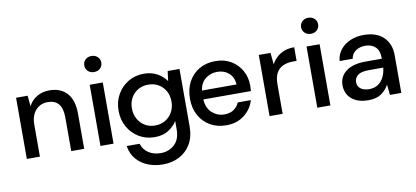

<svg xmlns="http://www.w3.org/2000/svg" viewBox="-82 -1010 3324 1533"><g transform="rotate(-10 1580.0 -244.0)"><path d="M67 0V-496H161L169 -409Q192 -455 236.5 -481.5Q281 -508 339 -508Q429 -508 480.5 -452Q532 -396 532 -285V0H427V-274Q427 -418 309 -418Q250 -418 211.5 -376Q173 -334 173 -256V0Z M717 -590Q687 -590 667.5 -608.5Q648 -627 648 -655Q648 -683 667.5 -701.5Q687 -720 717 -720Q747 -720 766.5 -701.5Q786 -683 786 -655Q786 -627 766.5 -608.5Q747 -590 717 -590ZM664 0V-496H770V0Z M1131 232Q1067 232 1011.5 210.5Q956 189 918 145.5Q880 102 870 37H975Q988 84 1029.5 112Q1071 140 1130 140Q1194 140 1240 98.5Q1286 57 1286 -26V-93Q1263 -54 1217.5 -24Q1172 6 1104 6Q1034 6 977.5 -27.5Q921 -61 888 -119.5Q855 -178 855 -251Q855 -325 888 -383Q921 -441 977.5 -474.5Q1034 -508 1105 -508Q1166 -508 1213 -481.5Q1260 -455 1286 -416L1296 -496H1392V-30Q1392 54 1357.5 112.5Q1323 171 1264 201.5Q1205 232 1131 232ZM1123 -85Q1170 -85 1206 -106.5Q1242 -128 1263 -165.5Q1284 -203 1284 -251Q1284 -300 1263 -337Q1242 -374 1206 -395Q1170 -416 1123 -416Q1077 -416 1041 -395Q1005 -374 984 -337Q963 -300 963 -251Q963 -203 984 -165.5Q1005 -128 1041 -106.5Q1077 -85 1123 -85Z M1683 12Q1610 12 1553.5 -20.5Q1497 -53 1465 -111Q1433 -169 1433 -246Q1433 -324 1464.5 -383Q1496 -442 1552.5 -475Q1609 -508 1684 -508Q1757 -508 1811 -475.5Q1865 -443 1895 -389Q1925 -335 1925 -270Q1925 -260 1924.5 -248.5Q1924 -237 1923 -223H1537Q1542 -151 1584.5 -113.5Q1627 -76 1683 -76Q1728 -76 1758.5 -96.5Q1789 -117 1804 -152H1910Q1890 -82 1830.5 -35Q1771 12 1683 12ZM1683 -421Q1630 -421 1589 -389.5Q1548 -358 1539 -295H1819Q1816 -353 1778 -387Q1740 -421 1683 -421Z M2035 0V-496H2130L2139 -402Q2165 -451 2211.5 -479.5Q2258 -508 2324 -508V-397H2295Q2251 -397 2216.5 -382.5Q2182 -368 2161.5 -333.5Q2141 -299 2141 -238V0Z M2475 -590Q2445 -590 2425.5 -608.5Q2406 -627 2406 -655Q2406 -683 2425.5 -701.5Q2445 -720 2475 -720Q2505 -720 2524.5 -701.5Q2544 -683 2544 -655Q2544 -627 2524.5 -608.5Q2505 -590 2475 -590ZM2422 0V-496H2528V0Z M2836 12Q2773 12 2732 -9Q2691 -30 2671 -64.5Q2651 -99 2651 -140Q2651 -212 2707 -254Q2763 -296 2867 -296H2997V-305Q2997 -363 2965.5 -392Q2934 -421 2884 -421Q2840 -421 2807.5 -399.5Q2775 -378 2768 -336H2662Q2667 -390 2698.5 -428.5Q2730 -467 2778.5 -487.5Q2827 -508 2885 -508Q2989 -508 3046 -453.5Q3103 -399 3103 -305V0H3011L3002 -85Q2981 -44 2941 -16Q2901 12 2836 12ZM2857 -74Q2900 -74 2929.5 -94.5Q2959 -115 2975.5 -149Q2992 -183 2996 -224H2878Q2815 -224 2788.5 -202Q2762 -180 2762 -147Q2762 -113 2787.5 -93.5Q2813 -74 2857 -74Z"/></g></svg>

Font: Firefly Display Medium
Style: Regular
Weight: 500
Designer: Colophon Foundry, Jonny Pinhorn
Foundry: Colophon Foundry
Version: Version 1.200; ttfautohint (v1.8.3)